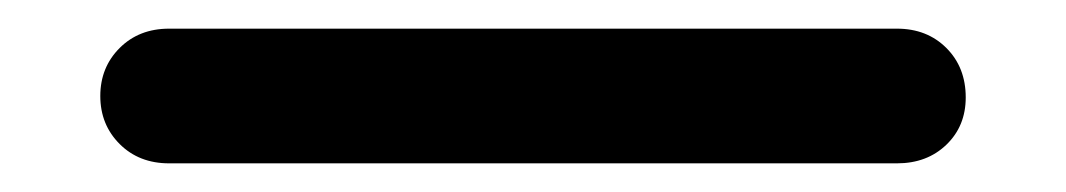

<svg xmlns="http://www.w3.org/2000/svg" viewBox="-20 46 744 134"><path d="M98 160Q77 160 63.5 146.5Q50 133 50 113Q50 93 63.5 79.5Q77 66 98 66H606Q627 66 640.5 79.5Q654 93 654 114Q654 134 640.5 147Q627 160 606 160Z"/></svg>

Font: zvoove
Style: Bold
Weight: 700
Designer: Vernon Adams (Nunito) & Andrew Paglinawan (Quicksand)
Foundry: zvoove
Version: Version 3.006